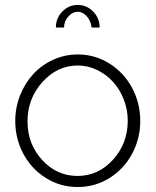

<svg xmlns="http://www.w3.org/2000/svg" viewBox="-20 -750 632 780"><path d="M240.2 -638.2H207Q207 -676.3 233.2 -703.1Q259.3 -730 295.9 -730Q332 -730 358.4 -703.1Q384.8 -676.3 384.8 -638.2H352.1Q349.1 -665 332.8 -683.6Q316.4 -702.1 295.9 -702.1Q274.4 -702.1 257.3 -682.6Q240.2 -663.1 240.2 -638.2ZM42 -258.8Q42 -313 61.5 -362.5Q81.1 -412.1 114.7 -448.7Q148.4 -485.4 195.8 -507.1Q243.2 -528.8 295.9 -528.8Q365.7 -528.8 424.6 -491.9Q483.4 -455.1 516.6 -393.1Q549.8 -331.1 549.8 -258.8Q549.8 -187 516.8 -125.5Q483.9 -64 425.3 -27.1Q366.7 9.8 295.9 9.8Q224.6 9.8 166 -27.1Q107.4 -64 74.7 -125.5Q42 -187 42 -258.8ZM499 -259.8Q499 -304.7 482.7 -346.2Q466.3 -387.7 439 -417.7Q411.6 -447.8 374.3 -465.8Q336.9 -483.9 295.9 -483.9Q212.9 -483.9 152.3 -416.7Q91.8 -349.6 91.8 -256.8Q91.8 -164.6 151.4 -99.9Q210.9 -35.2 294.9 -35.2Q378.9 -35.2 439 -101.1Q499 -167 499 -259.8Z"/></svg>

Font: Rawline Light
Style: Regular
Weight: 300
Designer: Matt McInerney, Pablo Impallari, Rodrigo Fuenzalida
Foundry: Matt McInerney, Pablo Impallari, Rodrigo Fuenzalida
Version: Version 4.020;PS 004.020;hotconv 1.0.88;makeotf.lib2.5.64775